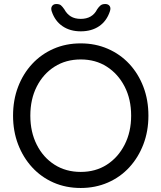

<svg xmlns="http://www.w3.org/2000/svg" viewBox="-20 -926 804 956"><path d="M719 -350Q719 -273 694 -207.5Q669 -142 624 -93Q579 -44 517 -17Q455 10 382 10Q308 10 246.5 -17Q185 -44 140 -93Q95 -142 70 -207.5Q45 -273 45 -350Q45 -428 70 -493.5Q95 -559 140 -607.5Q185 -656 246.5 -683Q308 -710 382 -710Q455 -710 517 -683Q579 -656 624 -607.5Q669 -559 694 -493.5Q719 -428 719 -350ZM633 -350Q633 -432 600.5 -495Q568 -558 512 -594Q456 -630 382 -630Q308 -630 251.5 -594Q195 -558 163 -495Q131 -432 131 -350Q131 -269 163 -205.5Q195 -142 251.5 -106Q308 -70 382 -70Q456 -70 512 -106Q568 -142 600.5 -205.5Q633 -269 633 -350ZM382 -770Q329 -770 291.5 -795.5Q254 -821 238 -868Q232 -885 239 -895.5Q246 -906 260 -906Q276 -906 283.5 -899.5Q291 -893 300 -880Q313 -856 333 -844Q353 -832 382 -832Q440 -832 464 -880Q472 -892 480.5 -899Q489 -906 504 -906Q519 -906 526 -896Q533 -886 527 -869Q511 -821 473.5 -795.5Q436 -770 382 -770Z"/></svg>

Font: Quicksand Light Medium
Style: Regular
Weight: 500
Version: Version 3.006